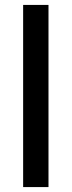

<svg xmlns="http://www.w3.org/2000/svg" viewBox="-20 -760 291 780"><path d="M74 0V-740H177V0Z"/></svg>

Font: Lexend Medium
Style: Regular
Weight: 500
Designer: Bonnie Shaver-Troup, Thomas Jockin
Foundry: Lexend
Version: Version 1.005